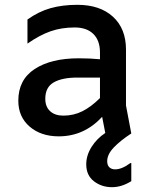

<svg xmlns="http://www.w3.org/2000/svg" viewBox="-20 -554 620 797"><path d="M425 115Q425 132 434 140.5Q443 149 458 149Q486 149 521 123H525V198Q485 223 445 223Q402 223 370 198.5Q338 174 338 128Q338 91 360 56Q382 21 417 -2L404 -69Q329 12 224 12Q150 12 103 -28.5Q56 -69 56 -136Q56 -223 124 -267.5Q192 -312 307 -312Q354 -312 395 -308V-336Q395 -386 367.5 -413Q340 -440 290 -440Q235 -440 189.5 -424Q144 -408 94 -373V-473Q140 -506 189.5 -520Q239 -534 301 -534Q395 -534 449 -484.5Q503 -435 503 -348V-116L525 0Q479 30 452 58.5Q425 87 425 115ZM395 -147V-232H301Q238 -232 203 -212Q168 -192 168 -144Q168 -111 188 -92.5Q208 -74 243 -74Q286 -74 322.5 -92.5Q359 -111 395 -147Z"/></svg>

Font: Amiko SemiBold
Style: Regular
Weight: 600
Designer: Pablo Impallari, Rodrigo Fuenzalida, Andres Torresi
Foundry: Impallari Type
Version: Version 1.001; ttfautohint (v1.3)